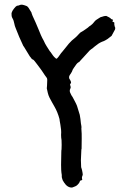

<svg xmlns="http://www.w3.org/2000/svg" viewBox="-20 -747 550 833"><path d="M295 66Q292 67 289 66.5Q286 66 284 66Q273 63 265 54Q258 46 252 35Q251 31 249.5 27Q248 23 248 19V12Q246 1 245.5 -10Q245 -21 245 -32Q245 -46 245.5 -60Q246 -74 246 -88Q246 -95 247 -99Q248 -118 247 -139Q246 -144 245.5 -150Q245 -156 245 -162Q246 -173 245 -184Q244 -195 242 -206L239 -223Q239 -225 238.5 -227.5Q238 -230 238 -231Q230 -261 216 -285Q211 -294 205.5 -303.5Q200 -313 195 -323Q190 -333 187.5 -343.5Q185 -354 183 -364Q183 -366 183.5 -369Q184 -372 184 -375Q184 -381 184.5 -387.5Q185 -394 185 -401Q185 -408 181 -412L175 -420Q171 -425 168 -430.5Q165 -436 161 -441L150 -456Q146 -462 141 -468Q136 -474 131 -481Q129 -483 127 -485.5Q125 -488 122 -489Q118 -490 116 -494Q113 -497 109 -503Q103 -513 96.5 -523.5Q90 -534 84 -544L81 -548Q72 -567 63.5 -586.5Q55 -606 48 -625Q44 -634 42 -645Q41 -651 39 -657Q37 -663 34 -668Q31 -673 30.5 -678Q30 -683 30 -688Q30 -691 31.5 -694Q33 -697 34 -700Q37 -705 40.5 -709.5Q44 -714 48 -718Q53 -723 59 -723Q62 -723 63 -724Q71 -728 79.5 -726Q88 -724 95 -721Q98 -720 100 -717.5Q102 -715 104 -713L115 -695Q117 -693 117 -690Q118 -687 119 -684.5Q120 -682 121 -679Q128 -664 134.5 -649.5Q141 -635 147 -620Q152 -607 157.5 -594.5Q163 -582 170 -570Q175 -558 182 -547Q189 -536 196 -525Q200 -521 203 -516Q206 -511 210 -506L215 -500Q223 -492 225 -492Q227 -492 234 -501Q238 -506 241.5 -511.5Q245 -517 249 -521Q257 -531 264.5 -540Q272 -549 279 -558Q290 -571 307 -584Q314 -590 320 -597Q327 -606 336 -610Q343 -614 349 -618.5Q355 -623 361 -627Q367 -633 374 -637Q378 -640 381.5 -643.5Q385 -647 388 -651Q390 -654 392.5 -656.5Q395 -659 398 -661L412 -670Q414 -671 415 -671.5Q416 -672 417 -673Q419 -673 420 -673.5Q421 -674 422 -674Q427 -676 431.5 -677Q436 -678 441 -678Q447 -675 453 -672Q459 -669 463 -664Q465 -663 466.5 -663Q468 -663 469 -662Q470 -661 470 -660.5Q470 -660 470 -660Q470 -659 469 -656.5Q468 -654 468 -653Q468 -652 470 -652Q472 -652 473 -651Q474 -650 475 -650Q476 -650 476 -648Q475 -640 478 -631Q480 -628 480 -625Q480 -622 479 -619L466 -595Q465 -591 461 -589Q446 -576 431 -569Q413 -563 401 -553Q396 -549 391 -545.5Q386 -542 381 -537Q379 -535 375 -533L369 -528Q358 -516 347.5 -504.5Q337 -493 326 -481Q324 -477 321 -477Q316 -474 312 -469Q307 -461 301 -453.5Q295 -446 292 -436L286 -426Q285 -425 284 -423.5Q283 -422 282 -420Q278 -413 281 -405Q283 -403 284.5 -400Q286 -397 287 -394Q290 -389 286 -384Q284 -383 284 -379Q286 -375 286 -373Q288 -367 285 -362Q283 -358 283 -357Q282 -351 284 -346Q286 -342 288.5 -336.5Q291 -331 295 -326Q300 -316 305 -307Q310 -298 314 -288L326 -249Q328 -240 329 -230.5Q330 -221 331 -212Q332 -206 333 -200.5Q334 -195 333 -189Q335 -167 334.5 -145.5Q334 -124 334 -102Q334 -100 333 -98Q332 -87 332 -75Q332 -63 331 -52Q331 -45 331.5 -38Q332 -31 332 -23Q332 -20 333 -19Q335 -14 336 -8.5Q337 -3 338 2Q339 6 339 9.5Q339 13 337 17Q334 24 337 32Q337 33 334 35Q332 35 330 36Q329 36 327 38Q327 40 326 41Q325 46 318 53Q314 58 307.5 61Q301 64 295 66Z"/></svg>

Font: Lacquer
Style: Regular
Weight: 400
Designer: Eli Block, Niki Polyocan
Version: Version 1.100